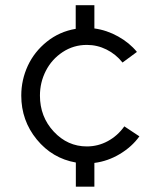

<svg xmlns="http://www.w3.org/2000/svg" viewBox="-20 -695 599 723"><path d="M448.2 -219.2 504.9 -181.6Q477.1 -142.6 431.6 -115.2Q386.2 -87.9 335.4 -81.5V7.8H265.6V-83Q176.8 -98.6 118.4 -169.9Q60.1 -241.2 60.1 -335Q60.1 -394 84.7 -447.3Q109.4 -500.5 156.7 -538.3Q204.1 -576.2 265.1 -586.4V-675.3H335.4V-587.9Q382.3 -581.5 425 -557.6Q467.8 -533.7 495.6 -499.5L441.4 -459.5Q416 -491.2 381.1 -508.5Q346.2 -525.9 307.1 -525.9Q256.8 -525.9 215.8 -498.8Q174.8 -471.7 152.6 -428.2Q130.4 -384.8 130.4 -335Q130.4 -255.4 182.4 -199.5Q234.4 -143.6 307.1 -143.6Q349.1 -143.6 386 -163.6Q422.9 -183.6 448.2 -219.2Z"/></svg>

Font: LilGrotesk
Style: Regular
Weight: 400
Designer: BSozoo
Foundry: BSozoo
Version: Version 1.004;PS 001.004;hotconv 1.0.70;makeotf.lib2.5.58329